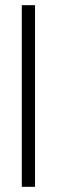

<svg xmlns="http://www.w3.org/2000/svg" viewBox="-20 -720 219 740"><path d="M115 0H64V-700H115Z"/></svg>

Font: Tilda Sans Light
Style: Regular
Weight: 300
Designer: ParaType Ltd
Foundry: ParaType Ltd
Version: Version 1.009